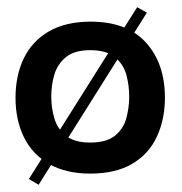

<svg xmlns="http://www.w3.org/2000/svg" viewBox="-20 -471 505 532"><path d="M60 25 360 -451 387 -436 87 41ZM230 10Q162 10 115.5 -17Q69 -44 46 -91.5Q23 -139 23 -200Q23 -262 46 -309.5Q69 -357 115.5 -384Q162 -411 231 -411Q332 -411 384.5 -353Q437 -295 437 -200Q437 -141 415 -93Q393 -45 347 -17.5Q301 10 230 10ZM230 -76Q275 -76 298.5 -95Q322 -114 330 -143.5Q338 -173 338 -203Q338 -235 330 -264Q322 -293 298.5 -312.5Q275 -332 230 -332Q186 -332 162.5 -312.5Q139 -293 130.5 -264Q122 -235 122 -203Q122 -173 130.5 -143.5Q139 -114 162.5 -95Q186 -76 230 -76Z"/></svg>

Font: Darker Grotesque Light
Style: Bold
Weight: 700
Version: Version 1.000;gftools[0.9.28]